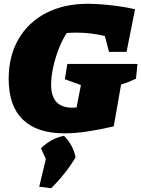

<svg xmlns="http://www.w3.org/2000/svg" viewBox="-20 -694 749 1018"><path d="M322 13Q176 13 101 -60Q26 -133 26 -275Q26 -397 78 -486.5Q130 -576 224.5 -625Q319 -674 447 -674Q476 -674 517.5 -671Q559 -668 606 -661.5Q653 -655 696 -645L651 -419H558L536 -503Q499 -512 461 -516.5Q423 -521 384 -521Q359 -521 334 -519Q310 -483 291.5 -435Q273 -387 262 -337Q251 -287 251 -245Q251 -123 363 -123Q374 -123 386 -124L409 -243L324 -274L337 -355H709L701 -277Q687 -270 668 -262Q649 -254 622 -246L583 -24Q505 -6 441 3.5Q377 13 322 13ZM188 296 223 149 197 92Q251 40 319 26Q367 73 381 140Q329 227 251 304Z"/></svg>

Font: Piazzolla Black
Style: Italic
Weight: 900
Italic angle: -11.3°
Designer: Juan Pablo del Peral
Foundry: Huerta Tipografica
Version: Version 1.330